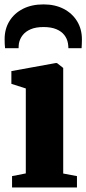

<svg xmlns="http://www.w3.org/2000/svg" viewBox="-24 -832 383 852"><path d="M29.5 0V-50.5L90.5 -62.5V-439.5L26.5 -460V-516.5L222 -552H229L256.5 -530.5V-62L317.5 -50.5V0ZM169 -812.5Q220 -812.5 258.2 -792.8Q296.5 -773 318 -738Q339.5 -703 339.5 -657.5Q339.5 -647.5 339 -636.5Q338.5 -625.5 338 -618H279.5Q279.5 -622.5 279 -628Q278.5 -633.5 277.5 -640Q274 -660.5 261.2 -676.8Q248.5 -693 225.8 -702.5Q203 -712 169 -712Q135 -712 112.2 -702.2Q89.5 -692.5 76.8 -676.2Q64 -660 60 -639.5Q59 -633.5 58.8 -628Q58.5 -622.5 58.5 -618H-1.5Q-2.5 -625.5 -3 -636.5Q-3.5 -647.5 -3.5 -658.5Q-3.5 -703.5 17.8 -738.2Q39 -773 77.8 -792.8Q116.5 -812.5 169 -812.5Z"/></svg>

Font: Merriweather 60pt Black
Style: Regular
Weight: 900
Version: Version 2.100